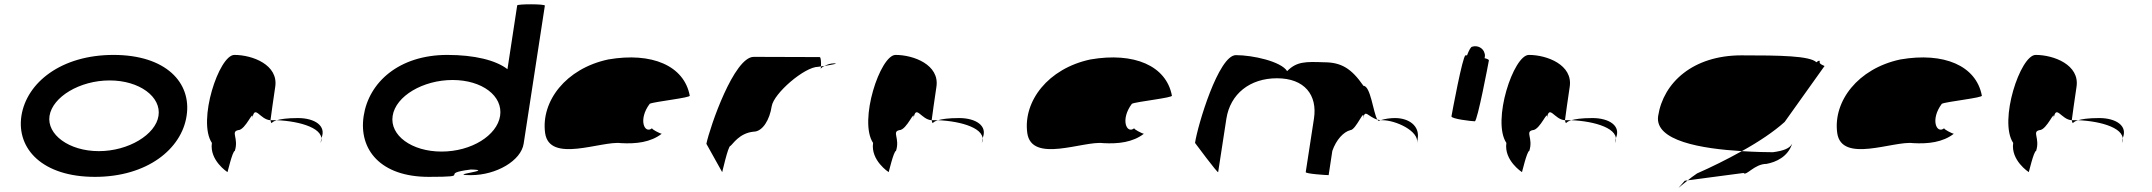

<svg xmlns="http://www.w3.org/2000/svg" viewBox="-20 -810 9954 888"><path d="M79 -274C56 -121 177 8 419 8C661 8 820 -121 843 -274C867 -428 747 -556 505 -556C263 -556 103 -428 79 -274ZM209 -274C223 -362 349 -438 487 -438C625 -438 727 -362 713 -274C700 -188 575 -111 437 -111C299 -111 196 -188 209 -274Z M960 -149C948 -68 1032 -14 1032 -14C1031 -6 1055 -112 1066 -112C1085 -171 1046 -200 1081 -208C1117 -208 1155 -314 1147 -261C1158 -331 1182 -256 1231 -254C1235 -281 1243 -346 1253 -409C1268 -510 1148 -556 1064 -556C993 -556 892 -250 960 -149ZM1231 -254C1232 -246 1234 -242 1236 -241C1235 -237 1235 -246 1260 -254ZM1260 -254C1367 -250 1490 -215 1463 -149L1466 -170C1492 -228 1435 -264 1358 -264C1306 -264 1278 -259 1260 -254Z M1662 -274C1638 -118 1740 8 1963 8C2179 8 1997 -6 2158 -26C2277 -23 2037 0 2159 0C2274 0 2390 -66 2402 -146L2500 -784C2501 -792 2373 -792 2372 -785L2327 -490C2273 -532 2173 -556 2049 -556C1826 -556 1686 -430 1662 -274ZM1796 -274C1810 -366 1937 -440 2073 -440C2210 -440 2307 -366 2293 -274C2279 -184 2161 -109 2022 -109C1884 -109 1782 -184 1796 -274Z M2501 -196C2520 -52 2762 -160 2852 -148C2923 -144 2989 -152 3040 -191C3032 -193 2993 -212 2996 -217C2961 -188 2930 -257 2985 -330C3004 -340 3178 -358 3170 -368C3144 -506 2995 -570 2793 -535C2596 -493 2482 -341 2501 -196ZM2996 -217V-218ZM3041 -192 3040 -191C3042 -191 3042 -191 3041 -190Z M3247 -145 3320 -14C3319 -6 3347 -135 3358 -135C3369 -142 3398 -194 3465 -201C3508 -201 3540 -258 3549 -318C3558 -378 3701 -501 3764 -501C3764 -501 3769 -502 3777 -503C3778 -520 3777 -546 3771 -546C3771 -546 3584 -547 3466 -547C3375 -547 3264 -225 3247 -145ZM3777 -503C3777 -498 3776 -494 3776 -491C3776 -494 3783 -500 3793 -505C3787 -504 3782 -504 3777 -503ZM3793 -505C3824 -510 3864 -517 3837 -517C3821 -517 3805 -511 3793 -505Z M4018 -149C4006 -68 4090 -14 4090 -14C4089 -6 4113 -112 4124 -112C4143 -171 4104 -200 4139 -208C4175 -208 4213 -314 4205 -261C4216 -331 4240 -256 4289 -254C4293 -281 4301 -346 4311 -409C4326 -510 4206 -556 4122 -556C4051 -556 3950 -250 4018 -149ZM4289 -254C4290 -246 4292 -242 4294 -241C4293 -237 4293 -246 4318 -254ZM4318 -254C4425 -250 4548 -215 4521 -149L4524 -170C4550 -228 4493 -264 4416 -264C4364 -264 4336 -259 4318 -254Z M4731 -196C4750 -52 4992 -160 5082 -148C5153 -144 5219 -152 5270 -191C5262 -193 5223 -212 5226 -217C5191 -188 5160 -257 5215 -330C5234 -340 5408 -358 5400 -368C5374 -506 5225 -570 5023 -535C4826 -493 4712 -341 4731 -196ZM5226 -217V-218ZM5271 -192 5270 -191C5272 -191 5272 -191 5271 -190Z M5507 -149C5507 -149 5613 -6 5614 -14L5652 -261C5670 -376 5761 -448 5886 -448C6014 -448 6074 -370 6057 -261L6019 -14C6018 -6 6114 0 6125 0L6142 -112C6160 -164 6194 -200 6225 -208C6252 -208 6294 -320 6285 -261C6292 -309 6308 -269 6350 -257C6331 -290 6319 -413 6286 -413C6230 -494 6183 -522 6103 -522C6019 -525 5977 -526 5933 -481C5905 -526 5774 -555 5696 -555C5616 -555 5519 -230 5507 -149ZM6350 -257C6352 -254 6354 -252 6356 -251L6365 -254ZM6365 -254H6374C6434 -254 6543 -205 6534 -149L6537 -170C6546 -228 6496 -264 6432 -264C6411 -264 6387 -261 6365 -254Z M6693 -272C6691 -260 6788 -249 6801 -249C6813 -249 6864 -518 6866 -530C6867 -534 6859 -538 6846 -541C6848 -548 6849 -556 6846 -564C6840 -588 6813 -602 6789 -594C6783 -594 6774 -578 6765 -554H6758C6745 -554 6695 -284 6693 -272Z M6947 -149C6935 -68 7019 -14 7019 -14C7018 -6 7042 -112 7053 -112C7072 -171 7033 -200 7068 -208C7104 -208 7142 -314 7134 -261C7145 -331 7169 -256 7218 -254C7222 -281 7230 -346 7240 -409C7255 -510 7135 -556 7051 -556C6980 -556 6879 -250 6947 -149ZM7218 -254C7219 -246 7221 -242 7223 -241C7222 -237 7222 -246 7247 -254ZM7247 -254C7354 -250 7477 -215 7450 -149L7453 -170C7479 -228 7422 -264 7345 -264C7293 -264 7265 -259 7247 -254Z M7649 -274C7631 -158 7851 -122 8036 -111C8114 -154 8184 -201 8234 -246L8418 -504C8425 -504 8394 -512 8396 -522C8398 -533 8390 -530 8381 -522C8350 -552 8213 -554 8034 -554C7810 -554 7673 -428 7649 -274ZM7772 26C7729 76 7737 62 7786 24ZM7786 24 8044 -10C8056 6 8094 -52 8150 -52C8193 -60 8249 -84 8269 -146C8258 -124 8231 -113 8180 -106C8152 -106 8099 -107 8036 -111C7966 -72 7893 -36 7829 -8C7811 4 7797 15 7786 24Z M8477 -196C8496 -52 8738 -160 8828 -148C8899 -144 8965 -152 9016 -191C9008 -193 8969 -212 8972 -217C8937 -188 8906 -257 8961 -330C8980 -340 9154 -358 9146 -368C9120 -506 8971 -570 8769 -535C8572 -493 8458 -341 8477 -196ZM8972 -217V-218ZM9017 -192 9016 -191C9018 -191 9018 -191 9017 -190Z M9291 -149C9279 -68 9363 -14 9363 -14C9362 -6 9386 -112 9397 -112C9416 -171 9377 -200 9412 -208C9448 -208 9486 -314 9478 -261C9489 -331 9513 -256 9562 -254C9566 -281 9574 -346 9584 -409C9599 -510 9479 -556 9395 -556C9324 -556 9223 -250 9291 -149ZM9562 -254C9563 -246 9565 -242 9567 -241C9566 -237 9566 -246 9591 -254ZM9591 -254C9698 -250 9821 -215 9794 -149L9797 -170C9823 -228 9766 -264 9689 -264C9637 -264 9609 -259 9591 -254Z"/></svg>

Font: Ampere
Style: SCSuExtIta
Weight: 400
Version: Version 1